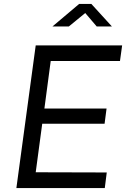

<svg xmlns="http://www.w3.org/2000/svg" viewBox="-20 -953 653 973"><path d="M470 -819H547L443 -933H381L246 -819H329L412 -887ZM63 0H511L521 -79L161 -80L194 -326H510L520 -403H205L237 -644H588L599 -723H161Z"/></svg>

Font: United Sans
Style: Italic
Weight: 400
Italic angle: -8°
Designer: Pablo Impallari, Rodrigo Fuenzalida (Modified by Dan O. Williams)
Version: Version 1.000;PS 001.000;hotconv 1.0.88;makeotf.lib2.5.64775